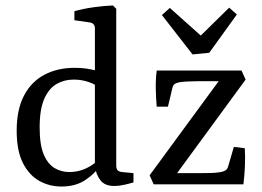

<svg xmlns="http://www.w3.org/2000/svg" viewBox="-20 -674 959 702"><path d="M205 8Q160 8 123 -13Q86 -34 63.5 -78.5Q41 -123 41 -196Q41 -273 67.5 -324Q94 -375 142 -400.5Q190 -426 253 -426Q284 -426 311.5 -420.5Q339 -415 354 -409L338 -356Q328 -366 303 -374.5Q278 -383 249 -383Q215 -383 187 -367Q159 -351 142 -313Q125 -275 125 -208Q125 -144 140 -109Q155 -74 179.5 -59.5Q204 -45 233 -45Q264 -45 290.5 -56.5Q317 -68 337 -87L348 -70Q327 -39 291.5 -15.5Q256 8 205 8ZM405 -642V-69Q405 -56 410.5 -51Q416 -46 426 -45L468 -41V-7Q455 -3 435 1.5Q415 6 398 6Q363 6 347 -15Q331 -36 327 -66V-570Q327 -589 308 -592L252 -600V-633Q283 -642 322.5 -647.5Q362 -653 393 -654ZM789 -390 796 -377H699Q682 -377 664.5 -376Q647 -375 634 -373Q622 -370 617 -365.5Q612 -361 610 -351L594 -284H553Q550 -317 549.5 -351.5Q549 -386 553 -416H863L878 -383L618 -28L611 -41H712Q733 -41 752 -41.5Q771 -42 788 -45Q798 -47 804.5 -51Q811 -55 814 -65L835 -137L875 -132Q877 -100 875.5 -66Q874 -32 870 0H542L527 -33ZM846 -621 745 -481 684 -475 572 -619 601 -645 714 -544 818 -646Z"/></svg>

Font: Rasa
Style: Regular
Weight: 400
Designer: Anna Giedrys (Yrsa+Rasa design), David Brezina (Yrsa art-direction, Rasa art-direction, design)
Foundry: Rosetta Type Foundry
Version: Version 2.004